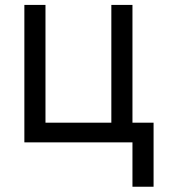

<svg xmlns="http://www.w3.org/2000/svg" viewBox="-20 -565 675 762"><path d="M505.7 -545.5V-78.1H589.5V176.1H505.7V0H76.7V-545.5H160.5V-78.1H421.9V-545.5Z"/></svg>

Font: DeltaSans
Style: Regular
Weight: 400
Designer: Rasmus Andersson
Foundry: rsms
Version: Version 3.012